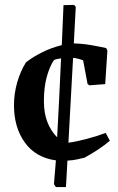

<svg xmlns="http://www.w3.org/2000/svg" viewBox="-20 -644 483 783"><path d="M208 119 200 107Q203 77 208 10Q126 -1 81.5 -62.5Q37 -124 37 -215Q37 -262 50 -307.5Q63 -353 86 -390Q116 -413 153.5 -431.5Q191 -450 232 -460Q235 -543 239 -623L282 -624L289 -616L281 -467Q318 -466 354.5 -459.5Q391 -453 413 -448L418 -438L409 -301L344 -296L337 -302L319 -398Q298 -406 278 -408L259 -62Q290 -66 333.5 -77.5Q377 -89 411 -102L428 -70Q407 -52 380.5 -34.5Q354 -17 325 -1Q316 1 297 5.5Q278 10 255 11L249 119ZM159 -232Q159 -182 173.5 -145.5Q188 -109 213 -84Q217 -153 221 -236Q225 -319 229 -406Q211 -404 200 -399Q183 -374 171 -331.5Q159 -289 159 -232Z"/></svg>

Font: Labrada SemiBold
Style: Regular
Weight: 600
Designer: Mercedes Jáuregui
Foundry: Omnibus-Type Team
Version: Version 1.000; ttfautohint (v1.8.4.7-5d5b)